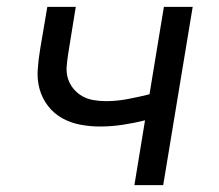

<svg xmlns="http://www.w3.org/2000/svg" viewBox="-20 -540 640 560"><path d="M372 0 403 -189Q371 -181 337.5 -176Q304 -171 272 -171Q242 -171 213.5 -176.5Q185 -182 161 -195.5Q137 -209 120 -231Q103 -253 95.5 -280Q88 -307 90 -336.5Q92 -366 97 -396L118 -520H201L179 -384Q176 -365 174.5 -346.5Q173 -328 178 -311.5Q183 -295 194 -281.5Q205 -268 220 -259.5Q235 -251 253 -248Q271 -245 289 -245Q320 -245 352 -251Q384 -257 416 -265L458 -520H542L456 0Z"/></svg>

Font: Iosevka SS04 Extended Oblique
Style: Regular
Weight: 400
Width: 7
Italic angle: -9°
Monospace: yes
Designer: Belleve Invis
Foundry: Belleve Invis
Version: Version 19.0.0; ttfautohint (v1.8.4)